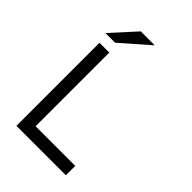

<svg xmlns="http://www.w3.org/2000/svg" viewBox="-264 -1033 1144 1144"><g transform="rotate(45 308.0 -461.0)"><path d="M98.5 0V-700H181V-79H515V0ZM82.5 -766 224.5 -922H342L164 -766Z"/></g></svg>

Font: Overpass Mono
Style: Regular
Weight: 400
Designer: Delve Withrington, Dave Bailey
Foundry: Delve Fonts LLC
Version: Version 4.000